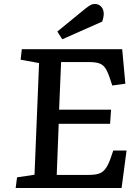

<svg xmlns="http://www.w3.org/2000/svg" viewBox="-20 -948 700 968"><path d="M177 -630 84 -647 90 -700H596L612 -526L546 -517L534 -553Q523 -587 511 -604.5Q499 -622 480.5 -628.5Q462 -635 430 -635H288L278 -395H540L535 -324H276L266 -66H427Q455 -66 475 -71.5Q495 -77 509.5 -94.5Q524 -112 537 -148L551 -189H618L593 0H59L66 -54L154 -67ZM411 -905Q425 -916 435.5 -922Q446 -928 458 -928Q478 -928 490.5 -914Q503 -900 503 -879Q503 -861 495 -839L294 -750L269 -789Z"/></svg>

Font: Literata 7pt Medium
Style: Italic
Weight: 500
Italic angle: -2°
Designer: Latin by Veronika Burian and Jose Scaglione. Greek by Irene Vlachou. Cyrillic by Vera Evstafieva
Foundry: TypeTogether
Version: Version 3.002